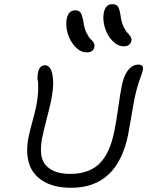

<svg xmlns="http://www.w3.org/2000/svg" viewBox="-20 -929 699 912"><path d="M567.9 -709Q539.1 -709 514.2 -734.9Q489.3 -760.7 478 -798.1Q466.8 -835.4 473.1 -869.1Q481.4 -909.2 513.2 -909.2Q531.7 -909.2 540 -897.9Q548.3 -886.7 553.2 -851.1Q557.1 -822.8 566.9 -802.2Q576.7 -781.7 585.4 -773.2Q594.2 -764.6 600.1 -755.1Q606 -745.6 604 -734.9Q598.6 -709 567.9 -709ZM392.1 -680.2Q363.3 -680.2 338.4 -705.8Q313.5 -731.4 302 -769Q290.5 -806.6 296.9 -839.8Q305.2 -879.9 336.9 -879.9Q355 -879.9 362.8 -868.9Q370.6 -857.9 377 -821.8Q380.9 -793.5 390.9 -772.9Q400.9 -752.4 409.9 -744.1Q418.9 -735.8 424.8 -726.3Q430.7 -716.8 428.2 -706.1Q423.8 -680.2 392.1 -680.2ZM318.8 -37.1Q236.8 -37.1 185.8 -68.1Q134.8 -99.1 118.2 -152.1Q101.6 -205.1 115.2 -275.9Q121.1 -304.7 134.3 -353.3Q147.5 -401.9 150.9 -418.9Q160.6 -467.8 161.4 -502.7Q162.1 -537.6 159.2 -547.9Q156.2 -558.1 160.2 -583Q167.5 -619.1 193.8 -619.1Q209.5 -619.1 219.5 -602.8Q229.5 -586.4 232.2 -548.6Q234.9 -510.7 222.2 -448.2Q217.8 -426.8 201.7 -363.8Q185.5 -300.8 179.2 -269Q171.4 -222.7 176.5 -190.9Q181.6 -159.2 201.9 -139.6Q222.2 -120.1 249.5 -111.6Q276.9 -103 313 -103Q402.3 -103 452.1 -151.6Q502 -200.2 522.9 -305.2Q532.2 -349.6 541.5 -416.7Q550.8 -483.9 559.1 -524.9Q568.4 -570.8 588.9 -596.4Q609.4 -622.1 637.2 -622.1Q650.4 -622.1 655.8 -616Q661.1 -609.9 658.2 -594.2Q656.7 -587.4 642.8 -548.1Q628.9 -508.8 619.1 -460.9Q613.3 -432.6 603.8 -375.2Q594.2 -317.9 588.9 -291Q538.1 -37.1 318.8 -37.1Z"/></svg>

Font: Shantell Sans Irregular
Style: Italic
Weight: 300
Italic angle: -11.31°
Designer: Stephen Nixon, Anya Danilova, Shantell Martin
Foundry: Arrow Type
Version: Version 1.006;[9816181b4]